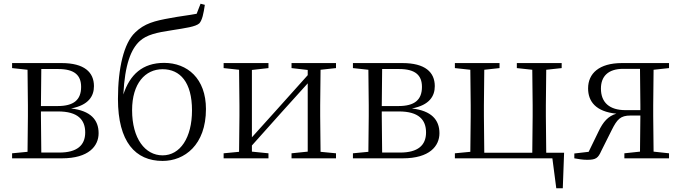

<svg xmlns="http://www.w3.org/2000/svg" viewBox="-20 -851 3661 1032"><path d="M127 0H313C457 0 510 -66 510 -135C510 -207 467 -256 362 -268C457 -286 485 -335 485 -388C485 -463 433 -512 311 -512H45V-485L128 -476L130 -285V-227L128 -35L45 -27V0ZM202 -480H293C381 -480 416 -446 416 -384C416 -314 376 -281 290 -281H200ZM200 -252H292C399 -252 438 -207 438 -139C438 -70 394 -31 299 -31H202L200 -227Z M854 -16C760 -16 690 -106 690 -259C690 -403 761 -479 854 -479C948 -479 1012 -409 1012 -258C1012 -110 948 -16 854 -16ZM854 14C971 14 1087 -71 1087 -265C1087 -429 987 -513 862 -513C746 -513 678 -450 643 -343C651 -504 684 -588 732 -631C769 -664 820 -676 907 -689C975 -700 1032 -707 1052 -726C1067 -744 1074 -777 1081 -825L1058 -831L1037 -777C996 -769 942 -763 896 -754C811 -739 756 -725 706 -676C646 -619 614 -485 614 -319C614 -88 708 14 854 14Z M1547 -485 1634 -475V-447L1470 -264L1334 -113V-475L1423 -485V-512H1182V-485L1265 -476L1267 -285V-227L1265 -35L1182 -27V0H1423V-27L1334 -36V-69L1494 -248L1634 -403V-36L1547 -27V0H1786V-27L1703 -35L1701 -227V-285L1703 -476L1786 -485V-512H1547Z M1959 0H2145C2289 0 2342 -66 2342 -135C2342 -207 2299 -256 2194 -268C2289 -286 2317 -335 2317 -388C2317 -463 2265 -512 2143 -512H1877V-485L1960 -476L1962 -285V-227L1960 -35L1877 -27V0ZM2034 -480H2125C2213 -480 2248 -446 2248 -384C2248 -314 2208 -281 2122 -281H2032ZM2032 -252H2124C2231 -252 2270 -207 2270 -139C2270 -70 2226 -31 2131 -31H2034L2032 -227Z M2425 0H2949L2970 161H3005L3012 -30H2916L2914 -227V-285L2916 -476L2999 -485V-512H2758V-485L2841 -476L2843 -285V-227L2841 -30H2583L2581 -227V-285L2583 -476L2665 -485V-512H2425V-485L2508 -476L2510 -285V-227L2508 -35L2425 -27Z M3336 0H3576V-27L3493 -36L3491 -227V-285L3493 -476L3576 -485V-512H3323C3200 -512 3141 -456 3141 -376C3141 -306 3182 -251 3293 -240C3249 -227 3222 -197 3197 -144L3144 -35L3067 -26V0C3089 4 3112 8 3136 8C3184 8 3195 -2 3212 -40L3268 -152C3297 -210 3315 -230 3369 -230H3422L3420 -36L3336 -27ZM3422 -259H3342C3256 -259 3210 -300 3210 -375C3210 -440 3248 -481 3330 -481H3420L3422 -285Z"/></svg>

Font: Noto Serif TC Light
Style: Regular
Weight: 300
Designer: Ryoko NISHIZUKA 西塚涼子 (kana & ideographs); Frank Grießhammer (Latin, Greek & Cyrillic); Wenlong ZHANG 张文龙 (bopomofo); San
Foundry: Adobe
Version: Version 2.001;hotconv 1.1.0;makeotfexe 2.6.0